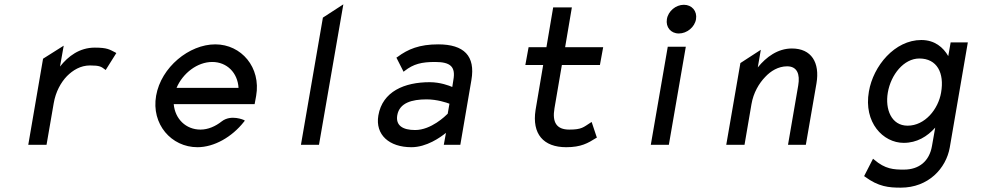

<svg xmlns="http://www.w3.org/2000/svg" viewBox="-20 -666 4522 883"><path d="M510 -425C484 -438 474 -447 416 -447C346 -447 294 -408 256 -360L273 -456L178 -396L110 0H194L227 -191C236 -244 260 -287 288 -316C315 -343 350 -365 394 -365C439 -365 446 -359 462 -347L466 -344L515 -422Z M1151 -187 1158 -225C1181 -356 1090 -462 970 -462C850 -462 721 -357 698 -226C675 -95 768 11 888 11C965 11 1047 -36 1102 -106L1106 -111L1102 -114C1102 -114 1043 -141 1000 -108C971 -85 937 -70 902 -70C835 -70 785 -119 779 -187ZM792 -262C821 -330 888 -381 956 -381C1024 -381 1073 -331 1077 -262Z M1447 0 1559 -646 1465 -585 1364 0Z M1803 -401 1836 -336 1841 -340C1882 -372 1919 -381 1981 -381C2052 -381 2076 -359 2065 -298L2060 -266C2046 -272 2005 -288 1956 -288C1841 -288 1739 -246 1720 -135C1705 -46 1770 11 1872 11C1942 11 2005 -34 2031 -55L2021 0H2097L2148 -298C2167 -409 2114 -462 1995 -462C1909 -462 1856 -440 1808 -404ZM1807 -136C1817 -193 1874 -209 1942 -209C1990 -209 2034 -194 2047 -189L2039 -143C2029 -133 1963 -68 1889 -68C1832 -68 1799 -89 1807 -136Z M2725 -33 2701 -105 2696 -102C2663 -81 2656 -70 2598 -70C2539 -70 2519 -104 2530 -168L2564 -367H2739L2754 -449H2579L2610 -632H2524L2493 -449H2411L2396 -367H2478L2443 -160C2426 -50 2479 11 2584 11C2653 11 2684 -8 2721 -31Z M3102 -512C3139 -512 3175 -541 3181 -578C3187 -615 3162 -644 3125 -644C3088 -644 3053 -615 3047 -578C3041 -541 3065 -512 3102 -512ZM3134 -451H3051L2973 0H3056Z M3735 -283C3751 -378 3712 -443 3622 -443C3557 -443 3504 -404 3465 -356L3479 -437L3385 -376L3320 0H3404L3436 -187C3445 -240 3471 -283 3499 -312C3524 -339 3559 -361 3600 -361C3646 -361 3660 -325 3651 -273L3604 0H3686Z M4063 -240C4077 -323 4137 -397 4208 -397C4289 -397 4324 -331 4308 -240C4295 -164 4234 -88 4154 -88C4079 -88 4050 -164 4063 -240ZM3976 -245C3951 -103 4041 -9 4136 -9C4197 -9 4244 -38 4281 -79L4266 6C4254 75 4207 114 4137 114C4090 114 4051 112 4000 68L3995 64L3954 144L3957 146C4020 193 4068 197 4123 197C4249 197 4331 109 4348 12L4431 -471H4352L4341 -408C4318 -448 4279 -482 4217 -482C4095 -482 3996 -363 3976 -245Z"/></svg>

Font: Charger Monospace
Style: Regular
Weight: 400
Designer: Jasper
Foundry: Cannot Into Space Fonts
Version: Version 0.980